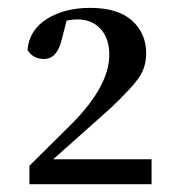

<svg xmlns="http://www.w3.org/2000/svg" viewBox="-20 -937 447 488"><path d="M115.2 -532.2H365.2V-468.8H54.7V-515.6L163.1 -623Q257.8 -718.8 257.8 -797.9Q257.8 -838.9 235.8 -863.3Q213.9 -887.7 175.8 -887.7Q164.1 -887.7 149.4 -884.8L136.7 -835.9Q125 -787.1 91.8 -787.1Q63.5 -787.1 49.8 -810.5Q54.7 -861.3 99.6 -889.2Q144.5 -917 209 -917Q279.3 -917 315.4 -884.8Q351.6 -852.5 351.6 -800.8Q351.6 -778.3 343.3 -758.3Q335 -738.3 309.6 -710.9Q284.2 -683.6 264.6 -665.5Q245.1 -647.5 195.3 -603.5Z"/></svg>

Font: GenYoMin TW TTF Bold
Style: Regular
Weight: 700
Version: Version 1.300